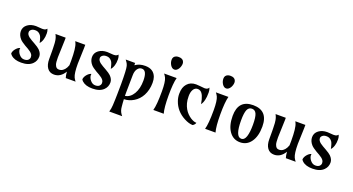

<svg xmlns="http://www.w3.org/2000/svg" viewBox="-58 -1521 4585 2496"><g transform="rotate(20 2235.0 -272.5)"><path d="M360.4 -522Q373.5 -492.7 373.5 -462.9Q373.5 -433.1 370.8 -413.6Q368.2 -394 362.8 -376Q350.6 -335 328.1 -313Q313 -388.7 295.2 -411.1Q277.3 -433.6 259.5 -441.4Q241.7 -449.2 221.7 -449.2Q201.7 -449.2 189 -445.3Q176.3 -441.4 167 -434.1Q146 -418 146 -397.5Q146 -377 156.2 -362.1Q166.5 -347.2 183.3 -334.2Q200.2 -321.3 221.7 -309.1L265.6 -284.2Q322.3 -252.4 343.3 -231.4Q384.8 -189.9 384.8 -144Q384.8 -84 343.8 -43Q292 9.8 188.5 9.8Q94.2 9.8 46.9 -34.2Q33.2 -46.9 27.3 -59.6Q31.2 -96.2 60.1 -128.4Q87.9 -159.7 114.3 -164.6Q112.3 -158.2 112.3 -145.5Q112.3 -132.8 119.6 -114Q127 -95.2 140.6 -79.1Q171.4 -42 210 -42Q248.5 -42 266.6 -59.6Q284.7 -77.1 284.7 -99.6Q284.7 -122.1 274.4 -137.2Q264.2 -152.3 247.3 -165.5Q230.5 -178.7 209 -190.9L165 -215.8Q108.9 -249 87.9 -272.5Q45.9 -319.3 45.9 -374.5Q45.9 -432.6 94.7 -468.8Q141.1 -502.9 210.4 -502.9L296.4 -497.1Q327.6 -497.1 339.8 -504.6Q352.1 -512.2 360.4 -522Z M894 -447.3 886.7 -229Q886.7 -95.7 910.2 -45.9Q918.5 -27.8 939.5 0H803.7Q792.5 -33.2 789.1 -84Q732.4 9.8 643.1 9.8Q581.5 9.8 548.8 -36.1Q516.6 -80.6 516.6 -158.2V-224.1Q516.6 -246.1 516.6 -269L515.6 -313.5Q515.1 -356 512.9 -379.6Q510.7 -403.3 508.1 -419.2Q505.4 -435.1 501.5 -447.5Q497.6 -460 492.7 -470.7L481.9 -493.2H623Q623.5 -485.4 623.5 -478.5V-464.4Q623.5 -464.4 615.2 -219.2Q615.2 -147.5 624.5 -121.6Q633.8 -95.7 646.7 -84.5Q659.7 -73.2 681.2 -73.2Q739.3 -73.2 775.4 -136.7Q785.2 -154.8 791.5 -173.3Q792.5 -200.7 792.5 -235.4Q792.5 -413.6 766.1 -470.7L755.4 -493.2H894.5Q894 -481 894 -470.7Z M1344.7 -522Q1357.9 -492.7 1357.9 -462.9Q1357.9 -433.1 1355.2 -413.6Q1352.5 -394 1347.2 -376Q1335 -335 1312.5 -313Q1297.4 -388.7 1279.5 -411.1Q1261.7 -433.6 1243.9 -441.4Q1226.1 -449.2 1206.1 -449.2Q1186 -449.2 1173.3 -445.3Q1160.6 -441.4 1151.4 -434.1Q1130.4 -418 1130.4 -397.5Q1130.4 -377 1140.6 -362.1Q1150.9 -347.2 1167.7 -334.2Q1184.6 -321.3 1206.1 -309.1L1250 -284.2Q1306.6 -252.4 1327.6 -231.4Q1369.1 -189.9 1369.1 -144Q1369.1 -84 1328.1 -43Q1276.4 9.8 1172.9 9.8Q1078.6 9.8 1031.2 -34.2Q1017.6 -46.9 1011.7 -59.6Q1015.6 -96.2 1044.4 -128.4Q1072.3 -159.7 1098.6 -164.6Q1096.7 -158.2 1096.7 -145.5Q1096.7 -132.8 1104 -114Q1111.3 -95.2 1125 -79.1Q1155.8 -42 1194.3 -42Q1232.9 -42 1251 -59.6Q1269 -77.1 1269 -99.6Q1269 -122.1 1258.8 -137.2Q1248.5 -152.3 1231.7 -165.5Q1214.8 -178.7 1193.4 -190.9L1149.4 -215.8Q1093.3 -249 1072.3 -272.5Q1030.3 -319.3 1030.3 -374.5Q1030.3 -432.6 1079.1 -468.8Q1125.5 -502.9 1194.8 -502.9L1280.8 -497.1Q1312 -497.1 1324.2 -504.6Q1336.4 -512.2 1344.7 -522Z M1585.4 -461.9Q1640.1 -502.9 1722.2 -502.9Q1838.4 -502.9 1874 -406.7Q1885.7 -375 1885.7 -326.9Q1885.7 -278.8 1874.8 -233.2Q1863.8 -187.5 1844.2 -150.9Q1824.7 -114.3 1798.1 -86.4Q1771.5 -58.6 1740.2 -40Q1677.7 -2.4 1607.4 -0.5Q1608.4 25.9 1610.4 51.3L1615.2 103Q1619.6 155.8 1645.5 192.4L1662.1 214.8H1483.9Q1497.6 168 1499.8 121.1Q1502 74.2 1503.2 40.8Q1504.4 7.3 1504.9 -28.3Q1506.8 -111.3 1506.8 -173.8Q1506.8 -375 1494.1 -419.9Q1486.3 -447.8 1474.1 -464.4L1453.6 -493.2H1585Q1582 -483.4 1585.4 -461.9ZM1763.7 -314Q1763.7 -454.1 1692.9 -454.1Q1657.7 -454.1 1634.3 -422.9Q1608.9 -389.2 1608.9 -330.6L1605.5 -99.1V-72.3Q1605.5 -59.1 1606 -45.4Q1676.8 -56.2 1720.7 -130.4Q1763.7 -203.6 1763.7 -314Z M2035.2 -624.5Q2015.1 -657.7 2015.1 -694.8Q2015.1 -739.7 2056.2 -754.9Q2070.8 -760.3 2091.8 -760.3Q2149.9 -760.3 2164.1 -719.2Q2168.5 -707.5 2168.5 -693.1Q2168.5 -678.7 2163.1 -659.7Q2157.7 -640.6 2147.7 -624.5Q2137.7 -608.4 2123.5 -597.4Q2109.4 -586.4 2091.3 -586.4Q2073.2 -586.4 2059.1 -597.4Q2044.9 -608.4 2035.2 -624.5ZM2015.1 0Q2037.6 -77.1 2037.6 -265.1Q2037.6 -397.5 2014.2 -447.3Q2008.3 -460 2001 -470.7L1984.9 -493.2H2158.2Q2136.7 -412.6 2136.7 -244.9Q2136.7 -77.1 2159.2 0Z M2601.6 -522.5Q2613.8 -493.2 2613.8 -458.3Q2613.8 -423.3 2611.3 -400.4Q2608.9 -377.4 2604 -356Q2593.8 -310.5 2572.3 -283.2Q2550.8 -416 2502.4 -444.3Q2485.4 -454.1 2465.6 -454.1Q2445.8 -454.1 2431.2 -444.8Q2416.5 -435.5 2406.2 -418Q2385.3 -382.8 2385.3 -326.9Q2385.3 -271 2396.5 -230.7Q2407.7 -190.4 2426 -158.4Q2444.3 -126.5 2467.5 -103.3Q2490.7 -80.1 2514.2 -64.5Q2561.5 -34.2 2598.1 -34.2Q2596.2 -21.5 2585.4 -9.3Q2574.7 2.9 2562 9.8Q2510.3 9.8 2443.4 -25.4Q2318.8 -91.3 2275.4 -217.8Q2259.3 -264.2 2259.3 -312.7Q2259.3 -361.3 2270.5 -394.8Q2281.7 -428.2 2303.2 -452.1Q2347.2 -502.9 2425.3 -502.9Q2451.7 -502.9 2476.6 -499.5Q2523.4 -493.2 2542.2 -493.2Q2561 -493.2 2575.7 -498.3Q2590.3 -503.4 2601.6 -522.5Z M2751.5 -624.5Q2731.4 -657.7 2731.4 -694.8Q2731.4 -739.7 2772.5 -754.9Q2787.1 -760.3 2808.1 -760.3Q2866.2 -760.3 2880.4 -719.2Q2884.8 -707.5 2884.8 -693.1Q2884.8 -678.7 2879.4 -659.7Q2874 -640.6 2864 -624.5Q2854 -608.4 2839.8 -597.4Q2825.7 -586.4 2807.6 -586.4Q2789.6 -586.4 2775.4 -597.4Q2761.2 -608.4 2751.5 -624.5ZM2731.4 0Q2753.9 -77.1 2753.9 -265.1Q2753.9 -397.5 2730.5 -447.3Q2724.6 -460 2717.3 -470.7L2701.2 -493.2H2874.5Q2853 -412.6 2853 -244.9Q2853 -77.1 2875.5 0Z M3133.3 -262.2Q3133.3 -39.1 3215.8 -39.1Q3259.8 -39.1 3279.1 -98.6Q3298.3 -158.2 3298.3 -262.2Q3298.3 -366.2 3279.1 -410.2Q3259.8 -454.1 3215.8 -454.1Q3171.9 -454.1 3152.6 -410.2Q3133.3 -366.2 3133.3 -262.2ZM3421.4 -280.8Q3421.4 -146 3364.7 -67.4Q3309.6 9.8 3215.8 9.8Q3122.1 9.8 3066.9 -67.4Q3010.3 -146 3010.3 -280.8Q3010.3 -502.9 3215.8 -502.9Q3421.4 -502.9 3421.4 -280.8Z M3939 -447.3 3931.6 -229Q3931.6 -95.7 3955.1 -45.9Q3963.4 -27.8 3984.4 0H3848.6Q3837.4 -33.2 3834 -84Q3777.3 9.8 3688 9.8Q3626.5 9.8 3593.8 -36.1Q3561.5 -80.6 3561.5 -158.2V-224.1Q3561.5 -246.1 3561.5 -269L3560.5 -313.5Q3560.1 -356 3557.9 -379.6Q3555.7 -403.3 3553 -419.2Q3550.3 -435.1 3546.4 -447.5Q3542.5 -460 3537.6 -470.7L3526.9 -493.2H3668Q3668.5 -485.4 3668.5 -478.5V-464.4Q3668.5 -464.4 3660.2 -219.2Q3660.2 -147.5 3669.4 -121.6Q3678.7 -95.7 3691.7 -84.5Q3704.6 -73.2 3726.1 -73.2Q3784.2 -73.2 3820.3 -136.7Q3830.1 -154.8 3836.4 -173.3Q3837.4 -200.7 3837.4 -235.4Q3837.4 -413.6 3811 -470.7L3800.3 -493.2H3939.5Q3939 -481 3939 -470.7Z M4389.6 -522Q4402.8 -492.7 4402.8 -462.9Q4402.8 -433.1 4400.1 -413.6Q4397.5 -394 4392.1 -376Q4379.9 -335 4357.4 -313Q4342.3 -388.7 4324.5 -411.1Q4306.6 -433.6 4288.8 -441.4Q4271 -449.2 4251 -449.2Q4231 -449.2 4218.3 -445.3Q4205.6 -441.4 4196.3 -434.1Q4175.3 -418 4175.3 -397.5Q4175.3 -377 4185.5 -362.1Q4195.8 -347.2 4212.6 -334.2Q4229.5 -321.3 4251 -309.1L4294.9 -284.2Q4351.6 -252.4 4372.6 -231.4Q4414.1 -189.9 4414.1 -144Q4414.1 -84 4373 -43Q4321.3 9.8 4217.8 9.8Q4123.5 9.8 4076.2 -34.2Q4062.5 -46.9 4056.6 -59.6Q4060.5 -96.2 4089.4 -128.4Q4117.2 -159.7 4143.6 -164.6Q4141.6 -158.2 4141.6 -145.5Q4141.6 -132.8 4148.9 -114Q4156.2 -95.2 4169.9 -79.1Q4200.7 -42 4239.3 -42Q4277.8 -42 4295.9 -59.6Q4314 -77.1 4314 -99.6Q4314 -122.1 4303.7 -137.2Q4293.5 -152.3 4276.6 -165.5Q4259.8 -178.7 4238.3 -190.9L4194.3 -215.8Q4138.2 -249 4117.2 -272.5Q4075.2 -319.3 4075.2 -374.5Q4075.2 -432.6 4124 -468.8Q4170.4 -502.9 4239.7 -502.9L4325.7 -497.1Q4356.9 -497.1 4369.1 -504.6Q4381.3 -512.2 4389.6 -522Z"/></g></svg>

Font: Amarante
Style: Regular
Weight: 400
Designer: Karolina Lach
Foundry: Sorkin Type Co.
Version: Version 1.001